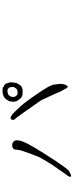

<svg xmlns="http://www.w3.org/2000/svg" viewBox="455 -1108 590 1540"><g transform="rotate(-90 750.0 -338.0)"><path d="M794.9 -573.2Q790 -573.2 788.1 -573.2Q768.6 -572.3 758.8 -564.5Q742.2 -548.8 742.2 -528.3Q742.2 -519.5 745.1 -512.7Q746.1 -509.8 754.9 -499Q756.8 -495.1 761.2 -493.7Q765.6 -492.2 774.4 -492.2Q775.4 -492.2 777.3 -492.2Q792 -492.2 800.8 -496.1Q809.6 -501 816.4 -512.7Q822.3 -522.5 822.3 -527.8Q822.3 -533.2 822.3 -534.2Q822.3 -536.1 819.3 -554.7Q818.4 -562.5 805.7 -569.3Q799.8 -572.3 797.9 -573.2Q794.9 -573.2 794.9 -573.2ZM707 -553.7Q717.8 -580.1 733.4 -593.8Q748 -606.4 763.7 -609.4Q784.2 -614.3 791 -612.3Q794.9 -612.3 799.8 -612.3Q816.4 -614.3 820.3 -607.4Q822.3 -605.5 824.2 -603.5Q825.2 -603.5 828.1 -602.5H829.1Q834 -602.5 842.8 -592.8Q852.5 -582 852.5 -577.1V-573.2Q853.5 -571.3 854.5 -569.3Q855.5 -565.4 856.4 -562.5Q859.4 -560.5 859.4 -546.9Q860.4 -543.9 859.4 -535.2Q855.5 -506.8 854.5 -502Q854.5 -499 842.8 -480.5Q835 -466.8 829.1 -463.9V-462.9Q813.5 -454.1 805.7 -453.1Q788.1 -452.1 787.1 -451.2Q785.2 -451.2 772.5 -452.1L756.8 -453.1Q753.9 -456.1 743.2 -459Q737.3 -460.9 734.4 -464.8L727.5 -472.7Q711.9 -491.2 709 -500Q704.1 -513.7 704.1 -522.5Q704.1 -526.4 704.1 -527.3Q706.1 -551.8 707 -553.7ZM770.5 -185.5Q761.7 -204.1 745.1 -240.2Q715.8 -303.7 714.8 -304.7Q660.2 -381.8 605.5 -460Q586.9 -486.3 578.1 -498Q568.4 -508.8 563.5 -514.6Q558.6 -519.5 558.6 -526.4Q557.6 -533.2 560.1 -538.6Q562.5 -543.9 565.4 -545.9Q569.3 -547.9 575.2 -547.9Q580.1 -547.9 588.9 -543Q597.7 -538.1 605.5 -532.2Q613.3 -525.4 628.9 -508.8Q673.8 -462.9 692.4 -438.5Q722.7 -399.4 762.2 -341.8Q801.8 -284.2 822.3 -248Q834 -226.6 840.8 -205.1L846.7 -157.2Q848.6 -134.8 844.7 -125Q841.8 -111.3 836.9 -103Q832 -94.7 828.1 -90.8Q826.2 -88.9 819.3 -91.8Q812.5 -95.7 810.5 -103.5Q806.6 -113.3 793.9 -132.8Q779.3 -159.2 770.5 -185.5ZM342.8 -368.2Q335.9 -354.5 325.2 -337.9Q313.5 -322.3 305.7 -305.7Q304.7 -302.7 269.5 -249Q235.4 -194.3 228.5 -185.5Q223.6 -177.7 205.1 -152.3Q162.1 -85.9 142.6 -76.2Q123 -66.4 118.2 -64.5Q113.3 -62.5 107.4 -62.5Q101.6 -62.5 101.6 -69.3Q101.6 -76.2 110.4 -90.8Q108.4 -86.9 145.5 -138.7Q169.9 -174.8 170.9 -175.8Q172.9 -176.8 172.9 -176.8Q172.9 -176.8 173.8 -178.7Q179.7 -189.5 195.3 -210Q199.2 -215.8 228.5 -263.7L259.8 -318.4Q260.7 -320.3 281.2 -373Q303.7 -434.6 304.7 -438.5Q315.4 -466.8 317.4 -483.4Q318.4 -496.1 320.3 -508.8Q320.3 -515.6 322.3 -517.6Q325.2 -524.4 332 -529.8Q338.9 -535.2 354.5 -535.2Q370.1 -535.2 380.9 -527.3Q391.6 -519.5 393.6 -508.8Q395.5 -498 393.6 -482.4Q391.6 -466.8 384.8 -450.2Q377.9 -433.6 370.1 -417Q358.4 -396.5 342.8 -368.2Z"/></g></svg>

Font: ToneOZ-YinPZ-Tsuipita-TC
Style: Regular
Weight: 400
Designer: ÂÆ£ÂøóÂáåJeffrey Xuan(jeffreyx@gmail.com, ToneOZ.com) ÈòøÂù§(cjkFonts)
Foundry: ToneOZ
Version: Version 0.24071